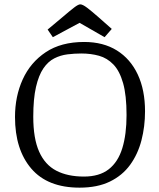

<svg xmlns="http://www.w3.org/2000/svg" viewBox="-20 -851 733 883"><path d="M346 12Q199 12 124 -75.5Q49 -163 49 -313Q49 -408 84.5 -486Q120 -564 190.5 -611Q261 -658 367 -658Q455 -658 517.5 -619Q580 -580 613.5 -508.5Q647 -437 647 -339Q647 -269 630.5 -205.5Q614 -142 578.5 -93Q543 -44 485.5 -16Q428 12 346 12ZM366 -39Q437 -39 480 -72.5Q523 -106 542.5 -169.5Q562 -233 562 -322Q562 -413 546 -469Q530 -525 501.5 -554.5Q473 -584 435.5 -594.5Q398 -605 354 -605Q322 -605 290 -601Q258 -597 229.5 -582.5Q201 -568 179.5 -536.5Q158 -505 145.5 -451Q133 -397 133 -314Q133 -214 160 -153.5Q187 -93 239 -66Q291 -39 366 -39ZM223 -680 199 -715 266 -771Q301 -801 320.5 -816Q340 -831 349 -831Q360 -831 380.5 -815.5Q401 -800 434 -771L494 -718L461 -680L346 -746Z"/></svg>

Font: Faustina Light Light
Style: Regular
Weight: 300
Version: Version 1.200